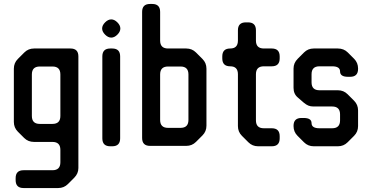

<svg xmlns="http://www.w3.org/2000/svg" viewBox="-20 -730 1879 970"><path d="M59 180Q59 220 99 220H274Q303 220 323 200L355 168Q376 147 376 119V-445Q376 -485 336 -485H152Q123 -485 103 -465L70 -432Q50 -412 50 -383V-114Q50 -85 70 -65L102 -33Q122 -13 152 -13H245Q285 -13 285 27V90Q285 130 245 130H99Q59 130 59 170ZM141 -144V-354Q141 -394 181 -394H245Q285 -394 285 -354V-144Q285 -104 245 -104H181Q141 -104 141 -144Z M511 -555Q526 -540 542 -540Q558 -540 573 -555Q588 -570 588 -586Q588 -602 573 -617Q558 -632 542 -632Q526 -632 511 -617Q496 -602 496 -586Q496 -570 511 -555ZM537 9H547Q587 9 587 -31V-445Q587 -485 547 -485H537Q497 -485 497 -445V-31Q497 9 537 9Z M738 7H921Q950 7 970 -13L1003 -46Q1023 -66 1023 -95V-383Q1023 -412 1003 -432L970 -465Q950 -485 921 -485H829Q789 -485 789 -525V-670Q789 -710 749 -710H738Q698 -710 698 -670V-33Q698 7 738 7ZM789 -124V-354Q789 -394 829 -394H892Q932 -394 932 -354V-124Q932 -84 892 -84H829Q789 -84 789 -124Z M1202 -44 1235 -11Q1255 9 1284 9H1353Q1393 9 1393 -31V-42Q1393 -82 1353 -82H1313Q1273 -82 1273 -122V-355Q1273 -395 1313 -395H1353Q1393 -395 1393 -435V-445Q1393 -485 1353 -485H1313Q1273 -485 1273 -525V-577Q1273 -617 1233 -617H1222Q1182 -617 1182 -577V-525Q1182 -485 1143 -485Q1103 -485 1103 -445V-435Q1103 -395 1143 -395Q1182 -395 1182 -355V-93Q1182 -64 1202 -44Z M1516 -11Q1536 9 1565 9H1687Q1716 9 1736 -11L1769 -44Q1789 -64 1789 -93V-172Q1789 -201 1769 -221L1736 -254Q1716 -274 1687 -274H1594Q1554 -274 1554 -314V-355Q1554 -395 1594 -395H1658Q1698 -395 1698 -369Q1698 -342 1738 -342H1749Q1789 -342 1789 -382V-384Q1789 -413 1769 -433L1737 -465Q1717 -485 1687 -485H1565Q1536 -485 1516 -465L1484 -433Q1463 -412 1463 -384V-286Q1463 -255 1485 -237L1515 -211Q1527 -201 1538 -196.5Q1549 -192 1564 -192H1658Q1698 -192 1698 -152V-122Q1698 -82 1658 -82H1594Q1554 -82 1554 -108Q1554 -134 1514 -134H1503Q1463 -134 1463 -94V-93Q1463 -64 1483 -44Z"/></svg>

Font: WDXL Lubrifont JP N
Style: Regular
Weight: 400
Designer: [WDXL Lubrifont] Copyright 2020-2022 (c) NightFurySL2001, Skr-ZERO; [ZCOOL QingKe HuangYou] Copyright 2018-2022 (c) The 
Version: Version 2.001;hotconv 1.1.1;makeotfexe 2.6.0